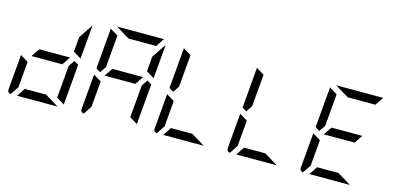

<svg xmlns="http://www.w3.org/2000/svg" viewBox="-84 -1535 4249 2071"><g transform="rotate(15 2040.0 -500.0)"><path d="M205 -454 267 -546H611L549 -454ZM723 -564 635 -618 649 -784 756 -944ZM618 0H166L227 -93H465ZM94 0Q78 -1 67.5 -12.5Q57 -24 59 -41L93 -436L181 -382L156 -93ZM716 -493 677 -41V-39L589 -93L620 -454L666 -523Z M1021 -454 1083 -546H1427L1365 -454ZM1539 -564 1451 -618 1465 -784 1572 -944ZM1012 -546 965 -477 916 -507 955 -959V-961L1043 -907ZM1167 -907 1014 -1000H1536H1538L1476 -907ZM910 0Q894 -1 883.5 -12.5Q873 -24 875 -41L909 -436L997 -382L972 -93ZM1532 -493 1493 -41V-39L1405 -93L1436 -454L1482 -523Z M1828 -546 1781 -477 1732 -507 1771 -959V-961L1859 -907ZM2250 0H1798L1859 -93H2097ZM1726 0Q1710 -1 1699.5 -12.5Q1689 -24 1691 -41L1725 -436L1813 -382L1788 -93Z M2644 -546 2597 -477 2548 -507 2587 -959V-961L2675 -907ZM3066 0H2614L2675 -93H2913ZM2542 0Q2526 -1 2515.5 -12.5Q2505 -24 2507 -41L2541 -436L2629 -382L2604 -93Z M3469 -454 3531 -546H3875L3813 -454ZM3460 -546 3413 -477 3364 -507 3403 -959V-961L3491 -907ZM3615 -907 3462 -1000H3984H3986L3924 -907ZM3882 0H3430L3491 -93H3729ZM3358 0Q3342 -1 3331.5 -12.5Q3321 -24 3323 -41L3357 -436L3445 -382L3420 -93Z"/></g></svg>

Font: DSEG7 Modern Mini
Style: Italic
Weight: 400
Italic angle: -5°
Designer: Keshikan(Twitter:@keshinomi_88pro)
Version: Version 0.46